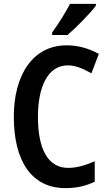

<svg xmlns="http://www.w3.org/2000/svg" viewBox="-20 -957 557 987"><path d="M473 -928V-937H340C317 -893 283 -838 248 -790V-777H327C373 -816 445 -890 473 -928ZM329 -621C369 -621 410 -603 450 -580L488 -680C437 -708 382 -724 323 -724C146 -724 51 -568 51 -357C51 -127 144 10 316 10C375 10 421 -1 467 -23V-128C418 -107 376 -94 330 -94C227 -94 175 -190 175 -356C175 -508 224 -621 329 -621Z"/></svg>

Font: Noto Sans Sinhala UI Condensed SemiBold
Style: Regular
Weight: 600
Width: 3
Designer: Jelle Bosma - Monotype Design Team
Foundry: Monotype Imaging Inc.
Version: Version 2.006